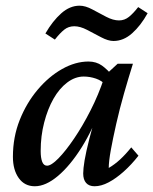

<svg xmlns="http://www.w3.org/2000/svg" viewBox="-20 -647 539 675"><path d="M102.5 7.8Q66.4 7.8 45.9 -21Q25.4 -49.8 25.4 -95.7Q25.4 -165 49.3 -225.1Q73.2 -285.2 112.3 -331.5Q151.4 -377.9 198.2 -404.3Q245.1 -430.7 291 -430.7Q318.4 -430.7 338.4 -416.5Q358.4 -402.3 378.9 -377L354.5 -345.7Q338.9 -363.3 317.4 -370.6Q295.9 -377.9 274.4 -377.9Q244.1 -377.9 216.3 -356.9Q188.5 -335.9 168 -299.8Q147.5 -263.7 135.3 -216.3Q123 -168.9 123 -116.2Q123 -91.8 128.4 -78.1Q133.8 -64.5 145.5 -64.5Q160.2 -64.5 185.5 -90.3Q210.9 -116.2 240.7 -160.2Q270.5 -204.1 298.3 -258.8Q326.2 -313.5 345.7 -372.1L357.4 -389.6L393.6 -422.9H447.3Q431.6 -373 416 -318.4Q400.4 -263.7 388.7 -211.9Q377 -160.2 369.6 -119.6Q362.3 -79.1 362.3 -56.6Q382.8 -68.4 402.3 -86.4Q421.9 -104.5 441.4 -128.9L466.8 -99.6Q442.4 -68.4 415 -43.9Q387.7 -19.5 361.8 -5.9Q335.9 7.8 312.5 7.8Q293 7.8 282.7 -3.9Q272.5 -15.6 272.5 -37.1Q272.5 -53.7 277.3 -83Q282.2 -112.3 294.4 -160.2Q306.6 -208 328.1 -279.3H337.9Q307.6 -193.4 267.1 -128.9Q226.6 -64.5 183.6 -28.3Q140.6 7.8 102.5 7.8ZM465.8 -622.1 499 -600.6Q474.6 -556.6 444.3 -529.8Q414.1 -502.9 378.9 -502.9Q360.4 -502.9 335.4 -516.1Q310.5 -529.3 286.1 -542Q261.7 -554.7 241.2 -554.7Q220.7 -554.7 205.6 -542.5Q190.4 -530.3 172.9 -507.8L139.6 -529.3Q165 -573.2 195.3 -600.1Q225.6 -627 259.8 -627Q280.3 -627 304.7 -613.8Q329.1 -600.6 353.5 -587.9Q377.9 -575.2 398.4 -575.2Q418 -575.2 433.6 -587.9Q449.2 -600.6 465.8 -622.1Z"/></svg>

Font: Crimson Pro Medium
Style: Italic
Weight: 500
Italic angle: -12°
Designer: Jacques Le Bailly
Foundry: Baron von Fonthausen
Version: Version 1.003